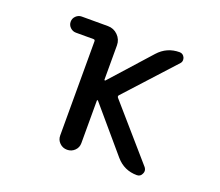

<svg xmlns="http://www.w3.org/2000/svg" viewBox="-121 -930 1242 1083"><g transform="rotate(20 500.0 -388.0)"><path d="M793.9 -20.5Q717.8 -20.5 668 -78.1L444.3 -340.8Q443.4 -342.8 440.9 -341.8Q438.5 -340.8 438.5 -337.9V-83Q438.5 -56.6 419.9 -38.6Q401.4 -20.5 375 -20.5Q348.6 -20.5 330.1 -38.6Q311.5 -56.6 311.5 -83V-648.4Q311.5 -658.2 301.8 -658.2H196.3Q176.8 -658.2 162.1 -672.4Q147.5 -686.5 147.5 -706.5Q147.5 -726.6 162.1 -740.7Q176.8 -754.9 196.3 -754.9H353.5Q388.7 -754.9 413.6 -730Q438.5 -705.1 438.5 -669.9V-464.8Q438.5 -461.9 440.9 -460.9Q443.4 -460 445.3 -461.9L657.2 -698.2Q708 -754.9 784.2 -754.9Q804.7 -754.9 814.5 -734.4Q817.4 -726.6 817.4 -719.7Q817.4 -708 809.6 -699.2L544.9 -409.2Q539.1 -402.3 544.9 -394.5L820.3 -78.1Q828.1 -67.4 828.1 -56.6Q828.1 -48.8 824.2 -41Q815.4 -20.5 793.9 -20.5Z"/></g></svg>

Font: Rounded-X Mgen+ 1mn medium
Style: Regular
Weight: 500
Designer: [Source Han Sans]
Ryoko NISHIZUKA  (kana & ideographs); Paul D. Hunt (Latin, Greek & Cyrillic); Wenlong ZHANG  (bopomofo
Version: Version 1.059.20150602